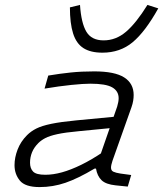

<svg xmlns="http://www.w3.org/2000/svg" viewBox="-20 -755 663 780"><path d="M164 -45Q196 -45 232 -55Q268 -65 310 -85.5Q352 -106 401 -139L370 -70H364Q297 -30 246 -12.5Q195 5 141 5Q82 5 60.5 -21.5Q39 -48 39 -84Q39 -115 51.5 -147.5Q64 -180 90 -206Q106 -222 128 -233Q150 -244 188.5 -252Q227 -260 290 -266L469 -283L454 -237L300 -222Q245 -217 213 -210Q181 -203 164 -194Q147 -185 136 -174Q118 -156 110 -136Q102 -116 102 -94Q102 -71 114.5 -58Q127 -45 164 -45ZM437 -102Q434 -93 432.5 -86Q431 -79 431 -74Q431 -62 440.5 -57.5Q450 -53 469 -50L513 -44L499 3L450 -2Q410 -6 392.5 -23Q375 -40 370 -70L375 -89L456 -322Q459 -332 460.5 -340.5Q462 -349 462 -356Q462 -385 436 -400Q410 -415 347 -415Q319 -415 270 -410Q221 -405 161 -395L176 -448Q224 -456 267.5 -460.5Q311 -465 363 -465Q446 -465 484.5 -440.5Q523 -416 523 -369Q523 -358 521 -345.5Q519 -333 514 -319ZM401 -591Q451 -591 492 -626Q533 -661 579 -735L623 -721Q570 -626 519 -583.5Q468 -541 396 -541Q348 -541 319 -559.5Q290 -578 277 -619Q264 -660 264 -725L305 -735Q310 -661 331 -626Q352 -591 401 -591Z"/></svg>

Font: Intel One Mono Light
Style: Italic
Weight: 300
Italic angle: -16°
Monospace: yes
Designer: Fred Shallcrass
Foundry: Frere-Jones Type LLC
Version: Version 1.004